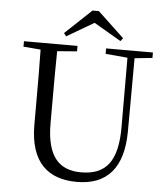

<svg xmlns="http://www.w3.org/2000/svg" viewBox="-61 -984 920 1054"><g transform="rotate(5 398.5 -456.5)"><path d="M440.9 -928.5H405.9L260.7 -791.8L273.7 -774.8L451.3 -878.9H394.9L573.1 -774.8L586.1 -791.8ZM401.2 16.1C566.6 16.1 656.5 -81.6 657.1 -285.6L658.7 -728H619.4L620.2 -305.7C620.6 -114.5 556 -38.3 420.2 -38.3C302.1 -38.3 230.2 -105.3 230.2 -291.5V-391C230.2 -505.8 230.2 -617.4 232.2 -728H140C142.4 -616.4 142.4 -503.8 142.4 -391V-276.5C142.4 -65.7 245.8 16.1 401.2 16.1ZM45.5 -698 179.8 -686.9H201.1L340.7 -698V-728H45.5ZM498.2 -698 626.2 -686.7H647.1L756.2 -698V-728H498.2Z"/></g></svg>

Font: Source Han Serif CN VF
Style: Regular
Weight: 250
Designer: Ryoko NISHIZUKA 西塚涼子 (kana & ideographs); Frank Grießhammer (Latin, Greek & Cyrillic); Wenlong ZHANG 张文龙 (bopomofo); San
Foundry: Adobe
Version: Version 2.002;hotconv 1.1.0;makeotfexe 2.6.0